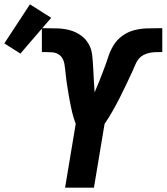

<svg xmlns="http://www.w3.org/2000/svg" viewBox="-123 -865 768 885"><path d="M177 0 226 -294Q221 -307 217 -320.5Q213 -334 209.5 -347.5Q206 -361 203.5 -375Q201 -389 198 -403Q195 -417 193 -431Q191 -445 188.5 -459Q186 -473 184 -487.5Q182 -502 180.5 -516Q179 -530 177.5 -544.5Q176 -559 173.5 -572.5Q171 -586 163.5 -598Q156 -610 143.5 -616.5Q131 -623 116 -624Q101 -625 87 -625Q85 -625 83.5 -625Q82 -625 80 -625H76Q74 -625 72.5 -625Q71 -625 70 -625V-735Q74 -735 78 -735Q82 -735 86 -735Q115 -735 144 -734Q173 -733 200 -725.5Q227 -718 249.5 -702Q272 -686 285.5 -662.5Q299 -639 302 -610.5Q305 -582 306.5 -553.5Q308 -525 309.5 -496.5Q311 -468 313 -440V-439Q313 -439 313 -439Q313 -439 313 -439Q325 -466 335.5 -493Q346 -520 356.5 -547.5Q367 -575 376 -603Q385 -631 400.5 -656.5Q416 -682 441 -700Q466 -718 494.5 -725.5Q523 -733 551 -734Q579 -735 607 -735Q612 -735 616 -735Q620 -735 625 -735V-625Q623 -625 621 -625Q619 -625 617 -625Q604 -625 591 -624.5Q578 -624 564.5 -621Q551 -618 538.5 -611.5Q526 -605 517 -594.5Q508 -584 502.5 -571Q497 -558 491 -545V-544Q476 -512 461 -480Q446 -448 430 -416.5Q414 -385 396.5 -354Q379 -323 359 -294L310 0ZM-29 -618 -103 -665 15 -845 113 -783Z"/></svg>

Font: Iosevka Curly XBdExObl
Style: Regular
Weight: 800
Width: 7
Italic angle: -9°
Monospace: yes
Designer: Belleve Invis
Foundry: Belleve Invis
Version: Version 11.1.0; ttfautohint (v1.8.3)